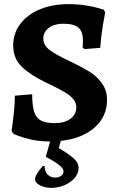

<svg xmlns="http://www.w3.org/2000/svg" viewBox="-20 -674 580 931"><path d="M275 9 265 44Q309 70 335 92Q361 114 361 141Q361 167 342 189Q323 211 292.5 224Q262 237 228 237Q199 237 174.5 225Q150 213 150 194Q150 175 187 131H196Q197 158 211 172.5Q225 187 248 187Q265 187 276.5 178.5Q288 170 288 157Q288 142 264 124Q240 106 202 86L223 12H221Q174 12 135 3.5Q96 -5 70 -15Q44 -25 44 -26L36 -40Q37 -47 40.5 -70.5Q44 -94 48 -134Q52 -174 52 -210L136 -217Q136 -161 146 -131Q156 -101 179.5 -89Q203 -77 246 -77Q293 -77 321.5 -98Q350 -119 350 -154Q350 -177 334 -195Q318 -213 295 -226.5Q272 -240 228 -262L202 -274Q128 -310 86 -350Q44 -390 44 -454Q44 -512 78 -557.5Q112 -603 173 -628.5Q234 -654 312 -654Q356 -654 394 -648Q432 -642 454.5 -635.5Q477 -629 483 -627L490 -614Q487 -600 478.5 -549.5Q470 -499 466 -442L390 -436L381 -443Q381 -446 381.5 -455.5Q382 -465 382 -478Q382 -522 360 -540.5Q338 -559 286 -559Q244 -559 217 -539Q190 -519 190 -488Q190 -454 222 -430.5Q254 -407 321 -376Q377 -349 413 -327Q449 -305 474 -270.5Q499 -236 499 -190Q499 -109 438.5 -55.5Q378 -2 275 9Z"/></svg>

Font: Sahitya
Style: Bold
Weight: 700
Designer: Juan Pablo del Peral
Foundry: Juan Pablo del Peral (http://www.huertatipografica.com)
Version: Version 1.001;PS 001.000;hotconv 1.0.70;makeotf.lib2.5.58329